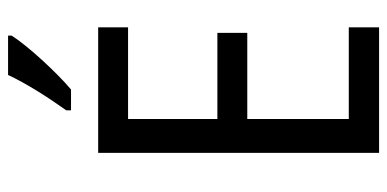

<svg xmlns="http://www.w3.org/2000/svg" viewBox="-268 -716 983 488"><g transform="rotate(-90 224.0 -471.5)"><path d="M378 -934V-943H278C257 -898 223 -844 188 -795V-783H241C284 -819 353 -894 378 -934ZM399 0V-77H166V-335H385V-411H166V-638H399V-714H80V0Z"/></g></svg>

Font: Noto Sans Malayalam Condensed
Style: Regular
Weight: 400
Width: 3
Designer: Jelle Bosma - Monotype Design Team
Foundry: Monotype Imaging Inc.
Version: Version 2.104